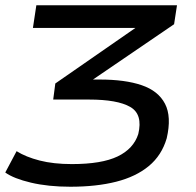

<svg xmlns="http://www.w3.org/2000/svg" viewBox="-36 -517 743 729"><path d="M231 192Q147 192 81.5 176.5Q16 161 -16 138L27 57Q62 79 114.5 92.5Q167 106 237 106Q350 106 410.5 77Q471 48 489 -8Q507 -83 458.5 -111Q410 -139 302 -139H166L174 -200L520 -440L512 -411H89L102 -497H636L625 -425L295 -200L278 -215H343Q439 -215 502 -193.5Q565 -172 590.5 -123Q616 -74 597 8Q578 73 529 113.5Q480 154 405 173Q330 192 231 192Z"/></svg>

Font: Nunito Sans 7pt Expanded Medium
Style: Italic
Weight: 500
Width: 7
Italic angle: -9°
Designer: Vernon Adams
Foundry: Vernon Adams
Version: Version 3.101;gftools[0.9.27]